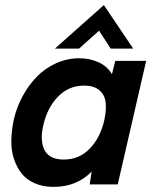

<svg xmlns="http://www.w3.org/2000/svg" viewBox="-20 -728 612 758"><path d="M196.8 -536.1 390.1 -708 505.9 -536.1H417L371.1 -606.9L292 -536.1ZM190.9 9.8Q149.9 9.8 117.7 -4.2Q85.4 -18.1 65.9 -42.5Q46.4 -66.9 35.2 -100.3Q23.9 -133.8 24.7 -172.9Q25.4 -211.9 34.2 -254.9Q45.4 -303.7 68.8 -347.4Q92.3 -391.1 125 -424.8Q157.7 -458.5 201.4 -478.3Q245.1 -498 293 -498Q335 -498 369.6 -481.9Q404.3 -465.8 421.9 -435.1L435.1 -487.8H557.1L444.8 0H334L341.8 -50.8Q283.7 9.8 190.9 9.8ZM231.9 -98.1Q293 -98.1 334.7 -141.6Q376.5 -185.1 392.1 -254.9Q400.4 -293.9 397 -324Q393.6 -354 371.8 -372.1Q350.1 -390.1 312 -390.1Q251 -390.1 208.5 -345.9Q166 -301.8 150.9 -232.9Q136.7 -172.4 156 -135.3Q175.3 -98.1 231.9 -98.1Z"/></svg>

Font: HK Grotesk Legacy
Style: Bold Italic
Weight: 700
Italic angle: -13°
Designer: Alfredo Marco Pradil
Foundry: Hanken Design Co.
Version: Version 2.022;PS 002.022;hotconv 1.0.88;makeotf.lib2.5.64775